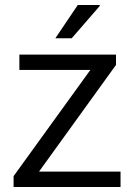

<svg xmlns="http://www.w3.org/2000/svg" viewBox="-20 -743 532 763"><path d="M34 0V-43L339 -465H57V-526H441V-485L135 -61H459V0ZM200 -591 289 -723H376L377 -720L265 -591Z"/></svg>

Font: Archivo SemiBold Light
Style: Regular
Weight: 300
Version: Version 2.001